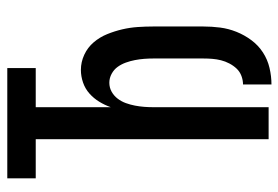

<svg xmlns="http://www.w3.org/2000/svg" viewBox="-142 -634 783 540"><g transform="rotate(-90 250.0 -363.5)"><path d="M283 8V-72Q295 -72 307 -76.5Q319 -81 327.5 -90Q336 -99 342 -110.5Q348 -122 351 -134Q354 -146 355 -158.5Q356 -171 356 -184V-324Q356 -337 355 -350Q354 -363 351.5 -376Q349 -389 344.5 -401.5Q340 -414 332.5 -424.5Q325 -435 313 -441.5Q301 -448 288 -448Q274 -448 262.5 -441.5Q251 -435 243 -424.5Q235 -414 230.5 -401.5Q226 -389 223.5 -376Q221 -363 220 -350Q219 -337 219 -324V0H129V-655H19V-735H329V-655H219V-444Q225 -461 234.5 -476.5Q244 -492 257.5 -504Q271 -516 288.5 -522Q306 -528 324 -528Q346 -528 366.5 -518.5Q387 -509 401.5 -492Q416 -475 424.5 -454Q433 -433 438 -411.5Q443 -390 444.5 -368Q446 -346 446 -324V-184Q446 -160 443 -136.5Q440 -113 431 -90.5Q422 -68 407.5 -48.5Q393 -29 373 -16Q353 -3 329.5 2.5Q306 8 283 8Z"/></g></svg>

Font: Iosevka Bendy Medium
Style: Regular
Weight: 500
Monospace: yes
Designer: Belleve Invis
Foundry: Belleve Invis
Version: Version 30.1.2